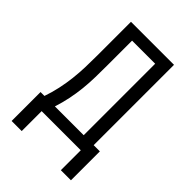

<svg xmlns="http://www.w3.org/2000/svg" viewBox="-258 -844 1117 1117"><g transform="rotate(45 300.0 -285.5)"><path d="M139 164H56V-74H88Q104 -120 114.5 -168Q125 -216 130.5 -264.5Q136 -313 137.5 -361.5Q139 -410 139 -459V-735H493V-74H544V164H461V0H139ZM411 -74V-662H221V-459Q221 -411 220 -362Q219 -313 214 -264.5Q209 -216 199 -168Q189 -120 174 -74Z"/></g></svg>

Font: Bmono
Style: Regular
Weight: 400
Monospace: yes
Designer: Belleve Invis
Foundry: Belleve Invis
Version: Version 11.2.2; ttfautohint (v1.8.2)